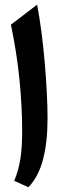

<svg xmlns="http://www.w3.org/2000/svg" viewBox="-20 -788 290 816"><path d="M137.7 -768.1Q147.5 -717.8 155.8 -654.5Q164.1 -591.3 169.9 -524.2Q175.8 -457 179 -394.5Q182.1 -332 182.1 -283.7Q182.1 -183.6 162.8 -110.1Q143.6 -36.6 100.6 7.8L40.5 -19.5Q58.1 -61.5 66.2 -110.1Q74.2 -158.7 74.2 -233.4Q74.2 -332 63 -447Q51.8 -562 26.4 -683.1Z"/></svg>

Font: Pinar SemiBold
Style: Regular
Weight: 600
Designer: Amin Abedi
Version: Version 3.000